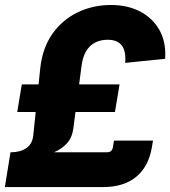

<svg xmlns="http://www.w3.org/2000/svg" viewBox="-26 -759 691 779"><path d="M13.2 -116.2 17.1 -141.1Q55.7 -141.1 80.3 -157.7Q105 -174.3 108.9 -209L137.2 -481Q146 -564 186.3 -621.3Q226.6 -678.7 288.8 -708.7Q351.1 -738.8 424.3 -738.8Q491.7 -738.8 542.7 -712.2Q593.8 -685.5 621.1 -636.7Q648.4 -587.9 644 -520.5L481.9 -503.9Q485.8 -552.2 467.8 -575Q449.7 -597.7 411.1 -597.7Q381.3 -597.7 359.1 -585.9Q336.9 -574.2 323 -550.5Q309.1 -526.9 304.7 -490.2L271.5 -237.8Q266.6 -200.2 244.9 -176.8Q223.1 -153.3 192.1 -140.9Q161.1 -128.4 127 -123Q92.8 -117.7 62.7 -116.9Q32.7 -116.2 13.2 -116.2ZM-6.3 0 16.6 -141.1H407.7Q418 -141.1 424.3 -146.2Q430.7 -151.4 432.1 -162.1L436.5 -188.5H594.7L589.8 -159.2Q576.2 -82 525.9 -41Q475.6 0 392.1 0ZM43.9 -304.7 62.5 -416.5H459L440.4 -304.7Z"/></svg>

Font: Inter 20pt ExtraBold
Style: Italic
Weight: 800
Italic angle: -9.3988°
Version: Version 4.001;git-66647c0bb